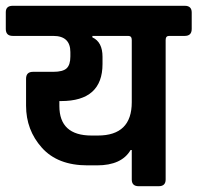

<svg xmlns="http://www.w3.org/2000/svg" viewBox="-50 -643 682 663"><path d="M393 -519H269V-514Q304 -498 304 -447V-422Q304 -294 161 -294H155V-277Q155 -175 266 -175H288Q405 -175 405 -290V-505Q405 -519 393 -519ZM193 -448V-463Q193 -519 134 -519H-6Q-30 -519 -30 -543V-601Q-30 -623 -6 -623H588Q612 -623 612 -600V-543Q612 -519 588 -519H534Q522 -519 522 -505V-23Q522 0 498 0H429Q405 0 405 -23V-125H401Q370 -72 285 -72H252Q149 -72 94.5 -133Q40 -194 40 -278V-371Q40 -395 64 -395H134Q167 -395 180 -407Q193 -419 193 -448Z"/></svg>

Font: Rajdhani
Style: Bold
Weight: 700
Designer: Satya Rajpurohit, Jyotish Sonowal
Foundry: Indian Type Foundry
Version: Version 1.201 February 1, 2022